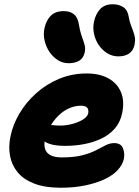

<svg xmlns="http://www.w3.org/2000/svg" viewBox="-20 -869 652 899"><path d="M265 10Q190 10 140 -9.5Q90 -29 62.5 -62.5Q35 -96 27 -139Q19 -182 29 -230Q40 -285 71 -337.5Q102 -390 149.5 -432.5Q197 -475 257 -500Q317 -525 386 -525Q446 -525 487 -502.5Q528 -480 546 -438.5Q564 -397 552 -339Q543 -296 517 -266.5Q491 -237 453.5 -219.5Q416 -202 373 -194Q330 -186 286 -186Q216 -186 187 -208Q158 -230 163 -256Q166 -271 174.5 -278.5Q183 -286 199 -286Q209 -286 223.5 -283.5Q238 -281 262 -281Q289 -281 318 -288.5Q347 -296 368 -309Q389 -322 393 -338Q396 -356 388 -365Q380 -374 359 -374Q330 -374 302.5 -361.5Q275 -349 252 -326Q229 -303 212.5 -272.5Q196 -242 189 -207Q186 -188 191.5 -170.5Q197 -153 216 -142.5Q235 -132 270 -132Q327 -132 365.5 -142Q404 -152 429.5 -165.5Q455 -179 475 -189Q495 -199 514 -199Q546 -199 555.5 -175.5Q565 -152 560 -125Q554 -97 530.5 -72Q507 -47 468 -29Q429 -11 377.5 -0.5Q326 10 265 10ZM534 -605Q507 -605 483.5 -619Q460 -633 443.5 -656.5Q427 -680 420.5 -709Q414 -738 420 -767Q428 -804 449 -826.5Q470 -849 508 -849Q537 -849 557.5 -835.5Q578 -822 583 -789Q587 -767 593 -751Q599 -735 604 -721.5Q609 -708 611.5 -694Q614 -680 610 -660Q604 -631 584 -618Q564 -605 534 -605ZM301 -573Q274 -573 251 -587.5Q228 -602 212 -625.5Q196 -649 189 -678Q182 -707 188 -736Q196 -773 217.5 -795Q239 -817 279 -817Q308 -817 326.5 -802Q345 -787 350 -751Q354 -727 359.5 -709.5Q365 -692 370 -678.5Q375 -665 377.5 -652.5Q380 -640 377 -625Q371 -597 351.5 -585Q332 -573 301 -573Z"/></svg>

Font: Shantell Sans ExtraBold
Style: Italic
Weight: 800
Italic angle: -11°
Designer: Stephen Nixon, Anya Danilova, Shantell Martin
Foundry: Arrow Type
Version: Version 1.011;[c5ecc13dd]